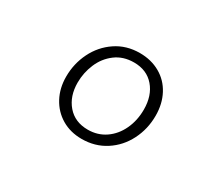

<svg xmlns="http://www.w3.org/2000/svg" viewBox="-101 -754 1201 1040"><g transform="rotate(30 500.0 -233.5)"><path d="M237 -204Q237 -285 272 -356Q307 -427 371.5 -470.5Q436 -514 520 -514Q591 -514 646.5 -482.5Q702 -451 732.5 -393.5Q763 -336 763 -262Q763 -179 727 -108Q691 -37 626 5Q561 47 478 47Q407 47 352.5 14.5Q298 -18 267.5 -75Q237 -132 237 -204ZM691 -259Q691 -346 644.5 -400Q598 -454 518 -454Q451 -454 403 -418Q355 -382 331 -325Q307 -268 307 -207Q307 -122 354 -67.5Q401 -13 482 -13Q543 -13 590.5 -45.5Q638 -78 664.5 -134.5Q691 -191 691 -259Z"/></g></svg>

Font: LINE Seed JP_TTF Regular
Style: Regular
Weight: 400
Designer: LINE & Fontrix & Fontworks
Version: Version 1.002